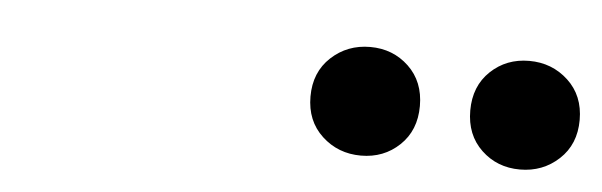

<svg xmlns="http://www.w3.org/2000/svg" viewBox="-26 -802 762 243"><g transform="rotate(5 354.5 -681.0)"><path d="M639 -612Q610 -612 590 -631Q570 -650 570 -681Q570 -712 590 -731Q610 -750 639 -750Q668 -750 688.5 -731Q709 -712 709 -681Q709 -650 688.5 -631Q668 -612 639 -612ZM437 -612Q408 -612 387.5 -631Q367 -650 367 -681Q367 -712 387.5 -731Q408 -750 437 -750Q466 -750 486 -731Q506 -712 506 -681Q506 -650 486 -631Q466 -612 437 -612Z"/></g></svg>

Font: Montserrat Z
Style: Bold
Weight: 700
Designer: Julieta Ulanovsky
Foundry: Julieta Ulanovsky
Version: Version 8.000